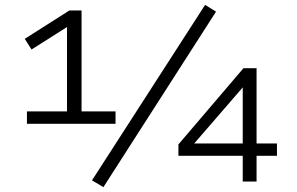

<svg xmlns="http://www.w3.org/2000/svg" viewBox="-20 -748 1222 791"><path d="M91 -238V-289H256V-657L285 -655L110 -544L82 -588L266 -705H316V-289H456V-238ZM406 23 359 -5 825 -728 870 -700ZM980 0V-106H715V-153L983 -467H1037V-157H1121V-106H1037V0ZM980 -157V-389H981L762 -136L760 -157Z"/></svg>

Font: Nunito Sans 7pt SemiExpanded Light
Style: Regular
Weight: 300
Width: 6
Designer: Vernon Adams
Foundry: Vernon Adams
Version: Version 3.101;gftools[0.9.27]